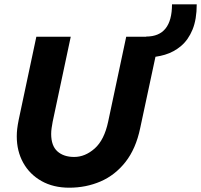

<svg xmlns="http://www.w3.org/2000/svg" viewBox="-20 -861 935 893"><path d="M58 -227Q58 -244 60 -261.5Q62 -279 67 -304L149 -690H309L225 -295Q222 -279 220 -265Q218 -251 218 -238Q218 -183 247 -157Q276 -131 325 -131Q376 -131 420.5 -170.5Q465 -210 483 -295L567 -690H723L632 -265Q612 -169 563.5 -107.5Q515 -46 447.5 -17Q380 12 302 12Q228 12 173 -19Q118 -50 88 -104Q58 -158 58 -227ZM660 -691Q780 -691 780 -841H895Q895 -771 875.5 -723.5Q856 -676 822.5 -647.5Q789 -619 747 -606.5Q705 -594 660 -594Z"/></svg>

Font: Radio Canada
Style: Bold Italic
Weight: 700
Italic angle: -12°
Designer: Charles Daoud, Etienne Aubert Bonn, Alexandre Saumier Demers, Jacques Le Bailly
Foundry: Radio-Canada
Version: Version 2.104; ttfautohint (v1.8.4.7-5d5b);gftools[0.9.28.de